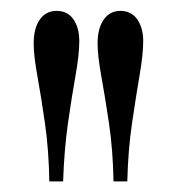

<svg xmlns="http://www.w3.org/2000/svg" viewBox="-20 -842 334 362"><path d="M194 -500Q193 -559 185.5 -609.5Q178 -660 171 -698.5Q164 -737 164 -760.5Q164 -788.5 175.5 -805Q187 -821.5 207 -821.5Q227.5 -821.5 238.8 -805.5Q250 -789.5 250 -764.5Q250 -739.5 243.2 -700.2Q236.5 -661 229 -610.2Q221.5 -559.5 220 -500ZM73 -500Q72 -559 64.8 -609.5Q57.5 -660 50.5 -698.5Q43.5 -737 43.5 -760.5Q43.5 -788.5 55 -805Q66.5 -821.5 86.5 -821.5Q107.5 -821.5 118.5 -805.5Q129.5 -789.5 129.5 -764.5Q129.5 -739.5 122.5 -700.2Q115.5 -661 108.2 -610.2Q101 -559.5 99 -500Z"/></svg>

Font: Libre Caslon Condensed
Style: Regular
Weight: 400
Designer: Pablo Impallari, Rodrigo Fuenzalida, Katja Schimmel, Ertekin Erdin
Foundry: Pablo Impallari, Rodrigo Fuenzalida
Version: Version 2.000; ttfautohint (v1.8.4.7-5d5b);gftools[0.9.33]